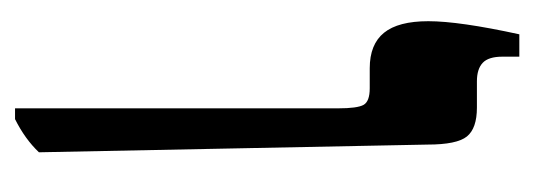

<svg xmlns="http://www.w3.org/2000/svg" viewBox="-242 -444 694 249"><g transform="rotate(90 104.5 -320.0)"><path d="M121 -412Q121 -437 116.5 -445Q112 -453 95 -453H69Q38 -453 23 -471.5Q8 -490 8 -529Q8 -569 25 -647H54V-625Q54 -607 62 -599.5Q70 -592 86 -592H120Q147 -592 157.5 -579Q168 -566 168 -528L178 -24Q161 -6 135 7H121Z"/></g></svg>

Font: Noto Serif Hebrew Cond
Style: Bold
Weight: 700
Width: 3
Designer: Monotype Design Team
Foundry: Monotype Imaging Inc.
Version: Version 1.000